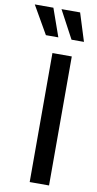

<svg xmlns="http://www.w3.org/2000/svg" viewBox="-172 -983 516 1026"><g transform="rotate(10 85.5 -470.0)"><path d="M68 0V-700H173V0ZM223.5 -788H156L75 -939.5H176ZM84.5 -788H17L-70 -939.5H31Z"/></g></svg>

Font: Cabin Condensed Medium
Style: Regular
Weight: 500
Width: 3
Designer: Pablo Impallari
Foundry: Pablo Impallari. http://www.impallari.com Igino Marini. http://www.ikern.com
Version: Version 3.001; ttfautohint (v1.8.3)